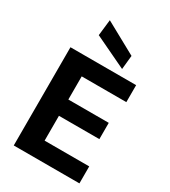

<svg xmlns="http://www.w3.org/2000/svg" viewBox="-229 -1076 1047 1185"><g transform="rotate(30 294.0 -483.0)"><path d="M67 0V-700H535V-579H217V-414H505V-298H217V-121H535V0ZM410 -743 181 -852 194 -966 420 -842Z"/></g></svg>

Font: DM Sans 16pt Black
Style: Regular
Weight: 900
Version: Version 4.004;gftools[0.9.30]